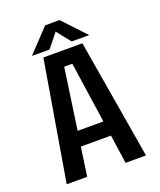

<svg xmlns="http://www.w3.org/2000/svg" viewBox="-156 -960 882 1057"><g transform="rotate(-20 285.0 -431.5)"><path d="M447 -729.5H344L279.5 -810.5L214.5 -729.5H111.5L237 -863H321.5ZM394.5 0 370 -168.5H193.5L169.5 0H49.5L167.5 -700H396L514 0ZM258 -613 206.5 -256H357.5L305.5 -613Z"/></g></svg>

Font: League Mono Narrow Medium
Style: Regular
Weight: 500
Width: 3
Designer: Tyler Finck
Foundry: The League of Moveable Type / Tyler Finck
Version: Version 2.210